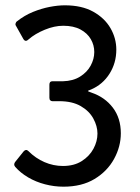

<svg xmlns="http://www.w3.org/2000/svg" viewBox="-20 -698 527 723"><path d="M219 5Q184 5 149.5 -4Q115 -13 86 -30Q57 -47 37 -70Q33 -75 33.5 -79.5Q34 -84 37 -88L69 -128Q78 -138 87 -129Q114 -102 147.5 -87.5Q181 -73 217 -73Q259 -73 288 -91.5Q317 -110 332 -138Q347 -166 347 -195Q347 -223 331.5 -251.5Q316 -280 284 -298.5Q252 -317 203 -317Q197 -317 191 -317Q185 -317 177 -317Q173 -317 169.5 -320Q166 -323 166 -330V-379Q166 -392 177 -392Q184 -392 194 -392Q204 -392 217 -392Q255 -393 281.5 -409.5Q308 -426 321.5 -451Q335 -476 335 -502Q335 -528 322 -550.5Q309 -573 283 -587Q257 -601 218 -601Q185 -601 148.5 -586Q112 -571 88 -550Q76 -538 68 -551L40 -601Q37 -605 39 -610.5Q41 -616 43 -617Q72 -640 104 -653Q136 -666 167 -672Q198 -678 224 -678Q288 -678 331 -654Q374 -630 396 -592Q418 -554 418 -511Q418 -461 392.5 -420.5Q367 -380 323 -361Q311 -357 311 -355Q311 -354 325 -349Q375 -332 405 -292.5Q435 -253 435 -196Q435 -146 409.5 -99.5Q384 -53 336 -24Q288 5 219 5Z"/></svg>

Font: Glory Medium
Style: Regular
Weight: 500
Designer: Robert Leuschke
Foundry: Robert Leuschke
Version: Version 1.011